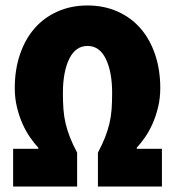

<svg xmlns="http://www.w3.org/2000/svg" viewBox="-20 -682 640 702"><path d="M28 0V-138H120V-142Q106 -157 90.5 -179Q75 -201 62.5 -229Q50 -257 42 -290Q34 -323 34 -360Q34 -427 53 -483Q72 -539 106.5 -578.5Q141 -618 190.5 -640Q240 -662 300 -662Q360 -662 409.5 -640Q459 -618 493.5 -578.5Q528 -539 547 -483Q566 -427 566 -360Q566 -323 558 -290Q550 -257 537.5 -229Q525 -201 509.5 -179Q494 -157 480 -142V-138H572V0H338V-124Q354 -154 364 -179.5Q374 -205 380 -230Q386 -255 388 -282Q390 -309 390 -342Q390 -419 367 -466.5Q344 -514 300 -514Q256 -514 233 -466.5Q210 -419 210 -342Q210 -309 212 -282Q214 -255 220 -230Q226 -205 236 -179.5Q246 -154 262 -124V0Z"/></svg>

Font: Source Code Pro Black
Style: Regular
Weight: 900
Monospace: yes
Designer: Paul D. Hunt, Teo Tuominen
Foundry: Adobe Systems Incorporated
Version: Version 2.030;PS 1.000;hotconv 16.6.51;makeotf.lib2.5.65220